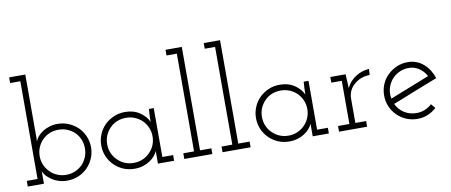

<svg xmlns="http://www.w3.org/2000/svg" viewBox="-67 -1021 3057 1300"><g transform="rotate(-10 1462.0 -371.5)"><path d="M35 0H146V-41Q146 -53 146 -63.5Q146 -74 146 -87Q152 -69 167 -52.5Q182 -36 203 -23Q223 -9 249.5 -1Q276 7 306 7Q347 7 383 -8Q419 -23 446 -50Q472 -77 487.5 -112Q503 -147 503 -188Q503 -228 487.5 -264Q472 -300 446 -326Q419 -352 383 -367.5Q347 -383 306 -383Q277 -383 251 -375Q225 -367 204 -354Q183 -340 169 -323.5Q155 -307 149 -290Q150 -305 150 -313.5Q150 -322 150 -337V-750H39V-711H109V-39H35ZM306 -343Q338 -343 366 -331.5Q394 -320 415 -300Q437 -279 449 -250Q461 -221 461 -188Q461 -155 449 -127Q437 -99 417 -78Q395 -57 367 -45Q339 -33 306 -33Q274 -33 246 -44.5Q218 -56 197 -77Q175 -98 162.5 -126.5Q150 -155 150 -188Q150 -220 161.5 -248Q173 -276 194 -297Q215 -319 243.5 -331Q272 -343 306 -343Z M1041 0V-39H967V-375H934Q932 -353 931 -330.5Q930 -308 930 -287Q913 -326 871 -354.5Q829 -383 770 -383Q728 -383 692.5 -367.5Q657 -352 630 -326Q603 -299 588 -263Q573 -227 573 -188Q573 -147 588 -112Q603 -77 630 -50Q657 -23 692.5 -8Q728 7 770 7Q800 7 826.5 -1Q853 -9 874 -23Q894 -36 908.5 -52.5Q923 -69 930 -87Q930 -74 930 -63.5Q930 -53 930 -41V0ZM770 -343Q802 -343 830 -331.5Q858 -320 880 -299Q901 -278 913.5 -249.5Q926 -221 926 -188Q926 -155 913.5 -126.5Q901 -98 879 -77Q858 -56 830 -44.5Q802 -33 770 -33Q738 -33 711 -44Q684 -55 663 -75Q640 -96 627 -125Q614 -154 614 -188Q614 -220 625.5 -248Q637 -276 658 -297Q678 -319 707 -331Q736 -343 770 -343Z M1304 0V-39H1226V-750H1114V-711H1185V-39H1111V0Z M1567 0V-39H1489V-750H1377V-711H1448V-39H1374V0Z M2105 0V-39H2031V-375H1998Q1996 -353 1995 -330.5Q1994 -308 1994 -287Q1977 -326 1935 -354.5Q1893 -383 1834 -383Q1792 -383 1756.5 -367.5Q1721 -352 1694 -326Q1667 -299 1652 -263Q1637 -227 1637 -188Q1637 -147 1652 -112Q1667 -77 1694 -50Q1721 -23 1756.5 -8Q1792 7 1834 7Q1864 7 1890.5 -1Q1917 -9 1938 -23Q1958 -36 1972.5 -52.5Q1987 -69 1994 -87Q1994 -74 1994 -63.5Q1994 -53 1994 -41V0ZM1834 -343Q1866 -343 1894 -331.5Q1922 -320 1944 -299Q1965 -278 1977.5 -249.5Q1990 -221 1990 -188Q1990 -155 1977.5 -126.5Q1965 -98 1943 -77Q1922 -56 1894 -44.5Q1866 -33 1834 -33Q1802 -33 1775 -44Q1748 -55 1727 -75Q1704 -96 1691 -125Q1678 -154 1678 -188Q1678 -220 1689.5 -248Q1701 -276 1722 -297Q1742 -319 1771 -331Q1800 -343 1834 -343Z M2368 0V-39H2294V-205Q2294 -236 2307 -262.5Q2320 -289 2343 -306Q2363 -323 2389.5 -332.5Q2416 -342 2446 -342L2448 -383Q2425 -382 2402.5 -375Q2380 -368 2359 -355Q2337 -342 2319.5 -322.5Q2302 -303 2291 -278Q2290 -295 2290 -300Q2290 -305 2289 -322L2286 -375H2181V-336H2253V-39H2175V0Z M2714 -343Q2753 -343 2784.5 -321.5Q2816 -300 2834 -266Q2766 -239 2698.5 -212.5Q2631 -186 2563 -159Q2556 -193 2564 -225.5Q2572 -258 2592 -284Q2613 -311 2644.5 -327Q2676 -343 2714 -343ZM2845 -45 2820 -75Q2799 -55 2772 -44Q2745 -33 2714 -33Q2667 -33 2630 -57Q2593 -81 2575 -120Q2653 -152 2730.5 -182Q2808 -212 2886 -243Q2876 -273 2860 -298.5Q2844 -324 2823 -342Q2801 -362 2773 -372.5Q2745 -383 2714 -383Q2673 -383 2637.5 -367.5Q2602 -352 2575 -326Q2548 -300 2533 -264Q2518 -228 2518 -188Q2518 -147 2533 -112Q2548 -77 2575 -50Q2602 -23 2637.5 -8Q2673 7 2714 7Q2753 7 2786 -7Q2819 -21 2845 -45Z"/></g></svg>

Font: Josefin Slab Thin
Style: Regular
Weight: 400
Version: Version 2.000